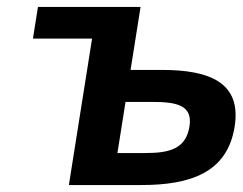

<svg xmlns="http://www.w3.org/2000/svg" viewBox="-20 -532 700 552"><path d="M654.6 -168C674.6 -294 584 -331 445.4 -331H355.4L384.1 -512H89.1L74.7 -421H244.7L178 0H386C528.5 0 633.7 -36.2 654.6 -168ZM397.6 -92H317.6L340.9 -239H416.9C485.9 -239 534.5 -230.7 524.8 -169C514.6 -104.7 468.7 -92 397.6 -92Z"/></svg>

Font: Fog Sans
Style: It
Weight: 700
Foundry: Intel Corporation
Version: Version 1.00